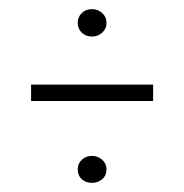

<svg xmlns="http://www.w3.org/2000/svg" viewBox="-20 -494 403 420"><path d="M48 -273V-309H315V-273ZM181 -94Q168 -94 159 -102Q150 -110 150 -124Q150 -136 159 -144.5Q168 -153 181 -153Q194 -153 203.5 -144.5Q213 -136 213 -124Q213 -110 203.5 -102Q194 -94 181 -94ZM181 -414Q168 -414 159 -422.5Q150 -431 150 -444Q150 -457 159 -465.5Q168 -474 181 -474Q194 -474 203.5 -465.5Q213 -457 213 -444Q213 -431 203.5 -422.5Q194 -414 181 -414Z"/></svg>

Font: Alumni Sans Light
Style: Regular
Weight: 300
Version: Version 1.018